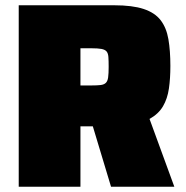

<svg xmlns="http://www.w3.org/2000/svg" viewBox="-20 -708 705 728"><path d="M51 0V-688H413Q482 -688 524.5 -674Q567 -660 589 -631.5Q611 -603 618.5 -559.5Q626 -516 626 -458Q626 -411 620.5 -372.5Q615 -334 598 -305Q581 -276 547 -257L641 0H401L319 -272L377 -239Q367 -232 356.5 -230.5Q346 -229 329 -229H285V0ZM285 -384H327Q348 -384 361 -385.5Q374 -387 381 -393.5Q388 -400 390 -414.5Q392 -429 392 -454Q392 -478 391 -492Q390 -506 384 -513Q378 -520 364.5 -522.5Q351 -525 326 -525H285Z"/></svg>

Font: Saira Thin Black
Style: Regular
Weight: 900
Version: Version 1.101